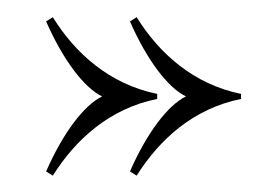

<svg xmlns="http://www.w3.org/2000/svg" viewBox="-20 -438 333 229"><path d="M167.5 -326C111 -337.5 70 -374 43 -417.5L35 -412.5C55.1 -366.6 80.2 -333.4 101.8 -323C80.2 -312.6 55.1 -279.4 35 -233.5L43 -228.5C70 -271.5 110.5 -308.5 167.5 -320ZM135 -412.5C155.1 -366.6 180.2 -333.4 201.8 -323C180.2 -312.6 155.1 -279.4 135 -233.5L143 -228.5C170 -271.5 210.5 -308.5 267.5 -320V-326C211 -337.5 170 -374 143 -417.5Z"/></svg>

Font: Picaflor 48 pt
Style: Regular
Weight: 400
Designer: Ariel Martín Pérez
Foundry: Tunera Type Foundry
Version: Version 1.000;hotconv 1.0.109;makeotfexe 2.5.65596